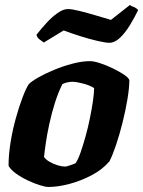

<svg xmlns="http://www.w3.org/2000/svg" viewBox="-20 -743 569 763"><path d="M172 0Q161 0 138.5 -7Q116 -14 90.5 -26Q65 -38 44 -53Q23 -68 14 -84Q14 -128 22 -177.5Q30 -227 43 -273.5Q56 -320 69.5 -355.5Q83 -391 94 -408Q104 -419 131 -434.5Q158 -450 194 -465Q230 -480 268 -490Q306 -500 338 -500Q353 -500 377.5 -492Q402 -484 428 -471.5Q454 -459 472.5 -446.5Q491 -434 494 -425Q494 -394 486.5 -349Q479 -304 467 -256Q455 -208 441 -166.5Q427 -125 415 -102Q387 -69 344 -46.5Q301 -24 255.5 -12Q210 0 172 0ZM239 -81Q244 -81 257 -85.5Q270 -90 280 -94Q290 -108 300 -136.5Q310 -165 320 -201Q330 -237 337.5 -274Q345 -311 349.5 -342.5Q354 -374 354 -393Q337 -404 310 -411Q283 -418 268 -418Q248 -418 228 -409Q211 -375 198 -333.5Q185 -292 176 -250.5Q167 -209 162 -174.5Q157 -140 155 -119Q162 -109 177 -100Q192 -91 209.5 -86Q227 -81 239 -81ZM415 -573Q399 -573 367 -580.5Q335 -588 298.5 -599.5Q262 -611 233 -622L154 -574Q147 -579 137 -586.5Q127 -594 125 -605Q143 -628 164.5 -651.5Q186 -675 208.5 -691Q231 -707 250 -707Q266 -707 296 -699.5Q326 -692 360 -682Q394 -672 421 -664L496 -723Q501 -719 511 -715.5Q521 -712 529 -703Q515 -674 496.5 -643.5Q478 -613 457 -593Q436 -573 415 -573Z"/></svg>

Font: Texturina Black
Style: Italic
Weight: 900
Italic angle: -11°
Designer: Guillermo Torres Carreño
Foundry: Omnibus-Type
Version: Version 1.002; ttfautohint (v1.8.3)